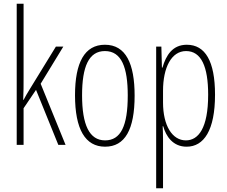

<svg xmlns="http://www.w3.org/2000/svg" viewBox="-20 -780 1222 1034"><path d="M107 -365V-760H70V0H107V-197L174 -296L294 0H333L199 -329L321 -529H281L138 -296C126 -277 119 -264 107 -242H105C107 -285 107 -321 107 -365Z M705 -265C705 -437 658 -539 545 -539C436 -539 384 -444 384 -267C384 -84 439 10 546 10C653 10 705 -82 705 -265ZM422 -267C422 -421 458 -505 545 -505C635 -505 668 -416 668 -266C668 -101 630 -24 546 -24C461 -24 422 -108 422 -267Z M986 -539C909 -539 874 -482 855 -416H852L849 -529H821V234H858V-29C858 -59 857 -85 856 -100H859C874 -46 911 10 985 10C1078 10 1138 -78 1138 -270C1138 -451 1085 -539 986 -539ZM982 -505C1064 -505 1101 -421 1101 -270C1101 -89 1048 -24 981 -24C908 -24 858 -103 858 -228V-291C858 -416 903 -505 982 -505Z"/></svg>

Font: Noto Sans Sinhala UI ExtraCondensed ExtraLight
Style: Regular
Weight: 200
Width: 2
Designer: Jelle Bosma - Monotype Design Team
Foundry: Monotype Imaging Inc.
Version: Version 2.006